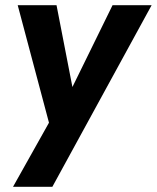

<svg xmlns="http://www.w3.org/2000/svg" viewBox="-20 -513 602 737"><path d="M30 204 168 -42 48 -493H197L258 -179L412 -493H562L181 204Z"/></svg>

Font: Hanken Grotesk ExtraBold
Style: Italic
Weight: 800
Italic angle: -8°
Designer: Alfredo Marco Pradil
Foundry: Hanken Design Co.
Version: Version 3.013